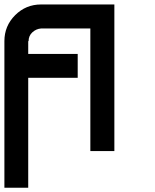

<svg xmlns="http://www.w3.org/2000/svg" viewBox="-20 -687 707 873"><path d="M108.3 -333.3V166.7H0V-500Q0 -569.2 48.8 -617.9Q97.5 -666.7 166.7 -666.7H500V0H390.8V-557.5H166.7Q144.2 -555.8 127.1 -540Q110 -524.2 110 -500H108.3V-441.7H333.3V-333.3Z"/></svg>

Font: 0xA000-Mono
Style: Mono-Bold
Weight: 700
Version: Version 0.1